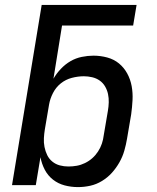

<svg xmlns="http://www.w3.org/2000/svg" viewBox="-20 -755 640 783"><path d="M298 8Q270 8 243.5 1Q217 -6 196 -22.5Q175 -39 162.5 -63Q150 -87 145 -114L126 0H29L150 -735H537L523 -651H233L198 -434Q210 -455 228 -474Q246 -493 267.5 -505.5Q289 -518 313.5 -523Q338 -528 361 -528Q390 -528 417.5 -520.5Q445 -513 465.5 -496Q486 -479 499 -455Q512 -431 517 -403.5Q522 -376 520.5 -347Q519 -318 515 -289L498 -189Q494 -165 487 -140.5Q480 -116 467 -93Q454 -70 436.5 -50.5Q419 -31 396 -17Q373 -3 348 2.5Q323 8 298 8ZM259 -76Q276 -76 293 -79Q310 -82 326.5 -90Q343 -98 356.5 -110Q370 -122 380 -137.5Q390 -153 395.5 -169.5Q401 -186 403 -203L420 -303Q423 -320 423.5 -337.5Q424 -355 420.5 -371.5Q417 -388 408.5 -402.5Q400 -417 386.5 -426.5Q373 -436 356 -440Q339 -444 322 -444Q298 -444 273 -437.5Q248 -431 228 -415Q208 -399 196 -375.5Q184 -352 180 -328L163 -228Q160 -210 159 -191.5Q158 -173 161.5 -155.5Q165 -138 172.5 -122.5Q180 -107 193.5 -96Q207 -85 224 -80.5Q241 -76 259 -76Z"/></svg>

Font: Iosevka Medium Extended
Style: Italic
Weight: 500
Width: 7
Italic angle: -9°
Monospace: yes
Designer: Belleve Invis
Foundry: Belleve Invis
Version: Version 32.5.0; ttfautohint (v1.8.4)